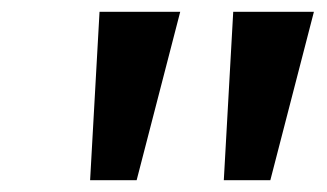

<svg xmlns="http://www.w3.org/2000/svg" viewBox="-20 -725 556 326"><path d="M133 -419 149 -705H286L212 -419ZM360 -419 376 -705H513L439 -419Z"/></svg>

Font: Nunito Sans 7pt Expanded SemiBold
Style: Italic
Weight: 600
Width: 7
Italic angle: -9°
Designer: Vernon Adams
Foundry: Vernon Adams
Version: Version 3.101;gftools[0.9.27]